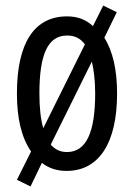

<svg xmlns="http://www.w3.org/2000/svg" viewBox="-20 -672 485 692"><path d="M402 -335C402 -419 387 -487 356 -536L401 -628L352 -652L315 -578C289 -602 259 -613 222 -613C104 -613 41 -518 41 -335C41 -246 57 -177 92 -126L41 -24L90 0L131 -85C155 -66 185 -56 220 -56C337 -56 402 -157 402 -335ZM122 -335C122 -475 152 -544 222 -544C249 -544 270 -534 286 -512L136 -210C127 -240 122 -282 122 -335ZM323 -335C323 -195 291 -124 221 -124C198 -124 178 -133 163 -151L311 -450C318 -421 323 -383 323 -335Z"/></svg>

Font: Noto Sans Malayalam UI ExtraCondensed
Style: Regular
Weight: 400
Width: 2
Designer: Jelle Bosma - Monotype Design Team
Foundry: Monotype Imaging Inc.
Version: Version 2.104